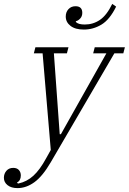

<svg xmlns="http://www.w3.org/2000/svg" viewBox="-126 -755 662 987"><path d="M-36 212Q-68 212 -87 197Q-106 182 -106 159Q-106 138 -93 123Q-80 108 -58 108Q-39 108 -29 119Q-19 130 -19 147Q-19 173 -39 184L-34 188H-30Q12 179 45.5 148.5Q79 118 111 59L135 16L93 -481H48L56 -512H226L218 -481H151L181 -65H187L421 -481H353L361 -512H516L508 -481H462L135 79Q93 151 51 181.5Q9 212 -36 212ZM305 -603Q261 -603 236.5 -622Q212 -641 212 -670Q212 -693 226 -708Q240 -723 262 -723Q297 -723 297 -689Q297 -671 286 -659.5Q275 -648 264 -646V-642Q276 -629 310 -629Q353 -629 388 -653Q423 -677 451 -735L471 -721Q438 -654 395.5 -628.5Q353 -603 305 -603Z"/></svg>

Font: IBM Plex Serif Light
Style: Italic
Weight: 300
Italic angle: -14°
Designer: Mike Abbink, Paul van der Laan, Pieter van Rosmalen
Foundry: Bold Monday
Version: Version 3.001